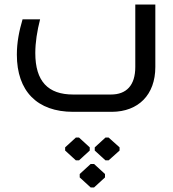

<svg xmlns="http://www.w3.org/2000/svg" viewBox="-20 -491 760 843"><path d="M574 -471V-197C574 -116 535 -76 467 -76H301C191 -76 135 -134 135 -258C135 -305 143 -355 156 -406H79C64 -355 54 -305 54 -251C54 -91 143 0 301 0H472C587 -1 662 -74 662 -197V-471ZM374 156 327 113H313L266 156V170L313 213H327L374 170ZM443 113 396 156V170L443 213H457L505 170V156L457 113ZM378 229 330 273V288L378 332H393L441 288V273L393 229Z"/></svg>

Font: Hejaz
Style: Regular
Weight: 400
Designer: Bandar Raffah (Arabic) and Santiago Orozco (Latin)
Foundry: Caramella and Typemade
Version: Version 1.010;hotconv 1.0.109;makeotfexe 2.5.65596